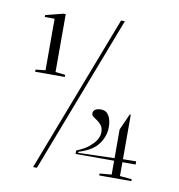

<svg xmlns="http://www.w3.org/2000/svg" viewBox="-82 -798 827 888"><g transform="rotate(10 331.5 -354.0)"><path d="M65 -421V-431L111 -436V-678H65V-687L147 -708H158V-436L204 -431V-421ZM315 -79V-95Q332 -102 351 -112.5Q370 -123 384 -138Q398 -150 406.5 -166Q415 -182 415 -198Q415 -218 406.5 -229.5Q398 -241 387 -248.5Q376 -256 367.5 -262Q359 -268 359 -278Q359 -289 368.5 -295.5Q378 -302 396 -302Q420 -302 432.5 -281.5Q445 -261 445 -226Q445 -201 434 -175.5Q423 -150 404 -132Q389 -118 369 -108Q349 -98 326 -91V-86L496 -91V-226L530 -302H535V-93L597 -94V-79H535V-14L591 -9V0H440V-9L496 -14V-79ZM132 15 415 -723H433L150 15Z"/></g></svg>

Font: Kalnia SemiExpanded Light
Style: Regular
Weight: 300
Width: 6
Designer: Frida Medrano
Foundry: Frida Medrano
Version: Version 1.105